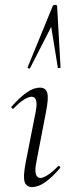

<svg xmlns="http://www.w3.org/2000/svg" viewBox="-20 -751 287 780"><path d="M110 9Q88 9 80.5 -11Q73 -31 84 -89L125 -297Q137 -358 108 -358Q96 -358 77 -346Q58 -334 36 -311Q33 -307 28.5 -311.5Q24 -316 28 -319Q62 -357 89.5 -376Q117 -395 142 -395Q166 -395 172 -373.5Q178 -352 167 -297L127 -89Q121 -58 126 -43Q131 -28 144 -28Q155 -28 174 -40Q193 -52 215 -75Q219 -79 223 -74.5Q227 -70 223 -67Q190 -29 162.5 -10Q135 9 110 9ZM212 -726 226 -477Q226 -475 220.5 -474.5Q215 -474 215 -476L188 -642L102 -474Q101 -471 96 -473Q91 -475 92 -477L194 -726Q196 -731 204 -731Q212 -731 212 -726Z"/></svg>

Font: Cormorant Light Light
Style: Italic
Weight: 300
Italic angle: -10°
Version: Version 4.000